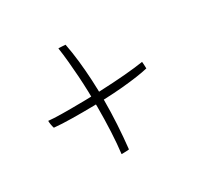

<svg xmlns="http://www.w3.org/2000/svg" viewBox="-107 -718 738 714"><g transform="rotate(-30 262.5 -361.0)"><path d="M465 -362.5Q425.5 -353 352.5 -346.2Q279.5 -339.5 179 -339.5Q155 -339.5 133 -339.8Q111 -340 91.8 -341Q72.5 -342 57 -343.5Q55.5 -347.5 54.5 -352Q53.5 -356.5 52.8 -360.8Q52 -365 51.8 -369Q51.5 -373 51.5 -376Q61.5 -375 75.8 -374.2Q90 -373.5 108.5 -373.2Q127 -373 148 -373Q212.5 -373 273 -375.5Q333.5 -378 383.2 -382.2Q433 -386.5 463.5 -391.5Q464 -387.5 464.2 -382Q464.5 -376.5 464.8 -371.5Q465 -366.5 465 -362.5ZM249 -589Q256.5 -550.5 261 -509.5Q265.5 -468.5 267.8 -425.5Q270 -382.5 270 -338.5Q270 -288 267 -236.2Q264 -184.5 258.5 -134Q256.5 -133.5 252.8 -133.2Q249 -133 244.5 -132.8Q240 -132.5 235.2 -132.5Q230.5 -132.5 226 -132.5Q231 -173 233.5 -223.5Q236 -274 236 -328.5Q236 -361.5 235 -395.2Q234 -429 231.8 -462.5Q229.5 -496 226.5 -528.2Q223.5 -560.5 219 -590.5Q221 -590.5 224 -590.5Q227 -590.5 230.8 -590.2Q234.5 -590 238.2 -589.8Q242 -589.5 244.8 -589.2Q247.5 -589 249 -589Z"/></g></svg>

Font: Grandstander Thin Thin
Style: Regular
Weight: 250
Version: Version 1.200